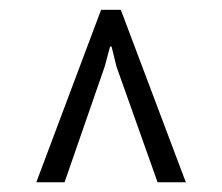

<svg xmlns="http://www.w3.org/2000/svg" viewBox="-20 -731 457 395"><path d="M112.8 -356H54.7L188 -710.9H228.5L362.3 -356H304.2L219.7 -593.8L209.5 -635.3H206.5L195.3 -593.8Z"/></svg>

Font: Ufes Sans Light
Style: Regular
Weight: 200
Designer: Ricardo Esteves & Thais Bronze
Foundry: ProDesignUfes - Ricardo Esteves, Thais Bronze (This is a derivative work, based on Roboto family, by Christian Robertson
Version: Version 2.0